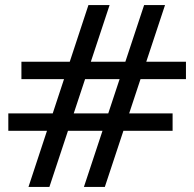

<svg xmlns="http://www.w3.org/2000/svg" viewBox="-20 -604 771 762"><path d="M415 -584 176 138H93L331 -584ZM635 -584 396 138H313L552 -584ZM665 -154V-85H13V-154ZM718 -359V-290H65V-359Z"/></svg>

Font: Ruwudu Medium
Style: Regular
Weight: 500
Designer: Becca Hirsbrunner Spalinger
Foundry: SIL International
Version: Version 3.000